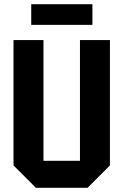

<svg xmlns="http://www.w3.org/2000/svg" viewBox="-20 -890 585 910"><path d="M44 -106V-700H186V-128H359V-700H501V-106L395 0H150ZM128 -772V-870H418V-772Z"/></svg>

Font: Tektur SemiCondensed SemiBold
Style: Regular
Weight: 600
Width: 4
Designer: Adam Jagosz
Foundry: Adam Jagosz
Version: Version 1.005;gftools[0.9.30]